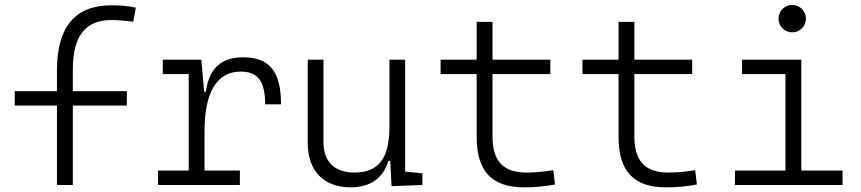

<svg xmlns="http://www.w3.org/2000/svg" viewBox="-20 -764 3556 793"><path d="M215.3 0H280.8V-328.1H503.9V-387.7H280.8V-478.5C280.8 -614.3 333 -681.2 438.5 -681.2C465.3 -681.2 492.7 -679.2 530.3 -674.3L541 -732.4C507.3 -739.3 477.5 -742.2 441.4 -742.2C290 -742.2 215.3 -653.3 215.3 -473.6V-387.7H41V-328.1H215.3Z M824.7 -222.7C824.7 -379.4 873.5 -468.3 974.6 -468.3C1044.9 -468.3 1075.2 -428.2 1075.2 -333H1140.6C1140.6 -469.7 1093.3 -527.3 982.9 -527.3C893.1 -527.3 842.3 -480 830.6 -384.8H823.2L811.5 -517.6H652.3V-458H759.3V-59.6H632.8V0H970.7V-59.6H824.7Z M1430.2 9.8C1508.8 9.8 1564.9 -29.8 1583.5 -99.6H1591.8L1597.2 4.9L1724.6 0V-48.3L1653.3 -55.2V-517.6H1588.4V-239.3C1588.4 -103.5 1538.6 -51.3 1443.4 -51.3C1363.3 -51.3 1315.9 -95.7 1315.9 -175.8V-517.6H1251V-175.8C1251 -57.6 1315.9 9.8 1430.2 9.8Z M2144.5 9.8C2190.4 9.8 2229 5.9 2272.5 -2L2265.1 -61C2226.1 -55.2 2191.9 -51.3 2154.3 -51.3C2058.6 -51.3 2014.2 -99.1 2014.2 -200.2V-458H2252.9V-517.6H2014.2V-673.8H1948.7V-517.6H1799.8V-458H1948.7V-198.7C1948.7 -57.1 2011.2 9.8 2144.5 9.8Z M2730.5 9.8C2776.4 9.8 2814.9 5.9 2858.4 -2L2851.1 -61C2812 -55.2 2777.8 -51.3 2740.2 -51.3C2644.5 -51.3 2600.1 -99.1 2600.1 -200.2V-458H2838.9V-517.6H2600.1V-673.8H2534.7V-517.6H2385.7V-458H2534.7V-198.7C2534.7 -57.1 2597.2 9.8 2730.5 9.8Z M3015.6 0H3460V-59.6H3289.6V-517.6H3044.9V-458H3224.1V-59.6H3015.6ZM3252 -630.4C3283.2 -630.4 3308.6 -655.8 3308.6 -687C3308.6 -718.3 3283.2 -743.7 3252 -743.7C3220.7 -743.7 3195.3 -718.3 3195.3 -687C3195.3 -655.8 3220.7 -630.4 3252 -630.4Z"/></svg>

Font: Cascadia Mono NF Light
Style: Regular
Weight: 300
Monospace: yes
Designer: Aaron Bell
Foundry: Saja Typeworks
Version: Version 2404.023